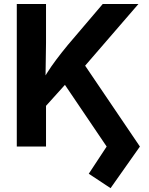

<svg xmlns="http://www.w3.org/2000/svg" viewBox="-20 -748 759 980"><path d="M175.9 -164.5V-300.3Q198.2 -340.8 219.8 -375.1Q241.4 -409.3 267.2 -443.6Q292.9 -477.9 326.3 -518.5L504.3 -727.5H686.5L379.4 -372.1L367.1 -376.6ZM65.7 0V-727.5H214.9V-528.6L212.2 -343.4L214.9 -270.6V0ZM544.3 212.4 433.1 138.8 524.4 0 302.4 -328.2 396.4 -439.5 694.1 0Z"/></svg>

Font: Adwaita Sans
Style: Regular
Weight: 400
Designer: Rasmus Andersson
Foundry: rsms
Version: Version 4.001;git-9221beed3